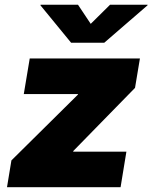

<svg xmlns="http://www.w3.org/2000/svg" viewBox="-20 -784 638 804"><path d="M9.3 0 27.8 -112.3 306.2 -387.7 306.6 -390.1H79.6L104.5 -539.1H565.9L545.4 -416L286.6 -151.4V-148.9H509.3L484.9 0ZM306.6 -764.2 359.9 -684.1 440.9 -764.2H598.1L597.7 -761.7L416.5 -605H277.8L149.4 -761.7L149.9 -764.2Z"/></svg>

Font: Inter 18pt Black
Style: Italic
Weight: 900
Italic angle: -9.3988°
Designer: Rasmus Andersson
Foundry: rsms
Version: Version 4.001;git-66647c0bb